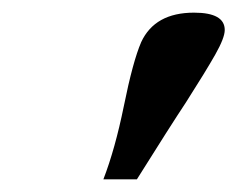

<svg xmlns="http://www.w3.org/2000/svg" viewBox="-20 -743 373 302"><path d="M142.6 -460.9Q161.1 -508.8 174.8 -576.2Q189 -646.5 202.1 -676.8Q223.6 -723.1 285.2 -723.1Q333.5 -723.1 333.5 -695.8Q333.5 -683.6 318.6 -657.2Q303.7 -630.9 272.5 -582Q247.6 -544.4 195.3 -460.9Z"/></svg>

Font: Elstob SemiBold
Style: Italic
Weight: 600
Italic angle: -20°
Designer: Peter S. Baker
Version: Version 1.015